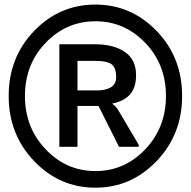

<svg xmlns="http://www.w3.org/2000/svg" viewBox="-20 -762 848 853"><path d="M18.6 -335.4Q18.6 -507.3 131.6 -624.5Q244.6 -741.7 403.8 -741.7Q562.5 -741.7 675.8 -624.5Q789.1 -507.3 789.1 -335.4Q789.1 -164.6 675.8 -46.4Q562.5 71.8 403.8 71.8Q244.6 71.8 131.6 -46.4Q18.6 -164.6 18.6 -335.4ZM90.8 -335.4Q90.8 -195.3 182.9 -98.6Q274.9 -2 404.3 -2Q533.2 -2 625.2 -98.6Q717.3 -195.3 717.3 -335.4Q717.3 -476.1 625.2 -571.8Q533.2 -667.5 404.3 -667.5Q274.9 -667.5 182.9 -571.8Q90.8 -476.1 90.8 -335.4ZM417.5 -291.5H324.2V-109.9H243.7V-565.4H400.9Q484.9 -565.4 534.7 -531.2Q584.5 -497.1 584.5 -428.2Q584.5 -373 557.9 -342.8Q531.2 -312.5 478 -301.8Q493.2 -290.5 499.3 -281.7Q505.4 -272.9 513.7 -258.8L596.2 -118.7V-109.9H508.8ZM401.4 -491.7H324.2V-360.4H413.6Q449.2 -360.4 472.7 -374.3Q496.1 -388.2 496.1 -419.4Q496.1 -459 477.5 -475.1Q459 -491.2 401.4 -491.7Z"/></svg>

Font: RobotoFlex
Style: Regular
Weight: 400
Designer: Berlow after Robertson
Foundry: Google
Version: Version 2.136